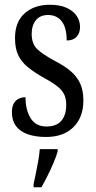

<svg xmlns="http://www.w3.org/2000/svg" viewBox="-20 -565 401 806"><path d="M173 10Q129 10 96.5 -1.5Q64 -13 47 -36Q30 -59 30 -94Q30 -117 38 -131Q46 -145 59.5 -151Q73 -157 87 -157Q87 -104 108.5 -69Q130 -34 175 -34Q217 -34 237.5 -58Q258 -82 258 -125Q258 -150 250 -167.5Q242 -185 222.5 -201Q203 -217 170 -235Q125 -260 97 -283Q69 -306 56 -334.5Q43 -363 43 -405Q43 -473 83.5 -509Q124 -545 189 -545Q232 -545 260 -532Q288 -519 302 -498Q316 -477 316 -452Q316 -426 301.5 -410.5Q287 -395 260 -395Q260 -448 239.5 -475Q219 -502 182 -502Q148 -502 130.5 -480Q113 -458 113 -423Q113 -382 135 -360Q157 -338 209 -310Q250 -289 276.5 -266.5Q303 -244 316.5 -214.5Q330 -185 330 -143Q330 -73 288.5 -31.5Q247 10 173 10ZM121 208Q126 185 131 160.5Q136 136 140.5 110.5Q145 85 147 61H222V71Q216 92 204.5 119Q193 146 179.5 173Q166 200 154 221H121Z"/></svg>

Font: Noto Serif Khmer ExtraCondensed
Style: Regular
Weight: 400
Width: 2
Designer: Danh Hong and the Monotype Design Team
Foundry: Monotype Imaging Inc.
Version: Version 2.004